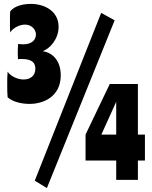

<svg xmlns="http://www.w3.org/2000/svg" viewBox="-20 -921 780 983"><path d="M498 -855 158 4 220 42 567 -817ZM72 -618C79 -619 87 -619 92 -619C151 -619 161 -593 161 -569C161 -531 133 -514 100 -514C70 -514 34 -531 19 -554C17 -535 17 -510 17 -486C17 -464 17 -444 19 -423C45 -399 92 -389 131 -389C206 -389 291 -429 291 -535C291 -620 240 -653 199 -659C237 -673 280 -722 280 -784C280 -862 211 -901 138 -901C107 -901 55 -894 32 -862C31 -841 31 -839 31 -816C31 -792 31 -775 32 -755C48 -779 80 -795 108 -795C143 -795 164 -769 164 -744C164 -719 145 -694 99 -694C91 -694 82 -695 73 -696C72 -684 71 -671 71 -659C71 -644 71 -632 72 -618ZM542 -491 418 -232V-99H575V0H686V-99H722V-232H686V-491ZM575 -400V-232H499Z"/></svg>

Font: Ranchers
Style: Regular
Weight: 400
Designer: Pablo Impallari, Brenda Gallo
Foundry: Pablo Impallari, Brenda Gallo
Version: Version 1.000